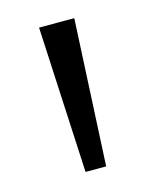

<svg xmlns="http://www.w3.org/2000/svg" viewBox="-66 -855 354 445"><g transform="rotate(-15 111.0 -632.5)"><path d="M86 -457 68.5 -808H153L135.5 -457Z"/></g></svg>

Font: Encode Sans SmExp
Style: Regular
Weight: 400
Width: 6
Designer: Multiple Designers
Foundry: Impallari Type
Version: Version 3.002; ttfautohint (v1.8.3) -l 8 -r 50 -G 200 -x 14 